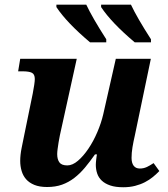

<svg xmlns="http://www.w3.org/2000/svg" viewBox="-20 -786 713 816"><path d="M387.2 -85.9Q387.2 -90.3 387.7 -96.2Q388.2 -102.1 388.9 -108.4Q389.6 -114.7 390.4 -120.4Q391.1 -126 392.1 -129.9H383.8Q361.8 -98.6 340.6 -73.2Q319.3 -47.9 295.4 -29.5Q271.5 -11.2 243.7 -1.2Q215.8 8.8 180.2 8.8Q147.9 8.8 126 -0.2Q104 -9.3 90.8 -24.4Q77.6 -39.6 71.8 -59.8Q65.9 -80.1 65.9 -102.1Q65.9 -127 71.8 -156.7Q77.6 -186.5 83 -211.9L119.1 -388.2Q123 -408.7 125.5 -425.3Q127.9 -441.9 127.9 -450.2Q127.9 -470.2 115.7 -476.6Q103.5 -482.9 75.2 -482.9H57.1L65.9 -536.1H306.2L240.2 -236.8Q237.3 -225.1 234.4 -210.4Q231.4 -195.8 229 -181.2Q226.6 -166.5 224.9 -153.3Q223.1 -140.1 223.1 -130.9Q223.1 -108.9 232.4 -95.9Q241.7 -83 266.1 -83Q288.1 -83 311.3 -102.8Q334.5 -122.6 355.7 -154.1Q377 -185.5 393.6 -224.4Q410.2 -263.2 418.9 -300.8L472.2 -536.1H621.1L553.2 -210.9Q546.9 -183.6 543 -159.9Q539.1 -136.2 539.1 -115.2Q539.1 -93.3 548.1 -81.5Q557.1 -69.8 574.2 -69.8Q589.8 -69.8 602.8 -75.7Q615.7 -81.5 632.8 -92.8L657.2 -59.1Q645 -46.4 629.9 -33.9Q614.7 -21.5 595.9 -11.7Q577.1 -2 554.2 3.9Q531.2 9.8 503.9 9.8Q470.7 9.8 448.5 2.2Q426.3 -5.4 412.6 -18.3Q398.9 -31.2 393.1 -48.6Q387.2 -65.9 387.2 -85.9ZM552.7 -606Q453.6 -689.5 409.7 -755.9V-766.1H536.6Q562.5 -710.9 621.6 -619.1V-606ZM362.8 -606Q263.7 -689.5 219.7 -755.9V-766.1H346.7Q372.6 -710.9 431.6 -619.1V-606Z"/></svg>

Font: Droid Serif
Style: Bold Italic
Weight: 700
Italic angle: -12°
Designer: Monotype Design team
Foundry: Monotype Imaging Inc.
Version: Version 1.03